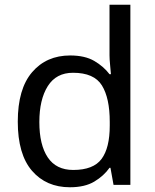

<svg xmlns="http://www.w3.org/2000/svg" viewBox="-20 -780 655 810"><path d="M275 10Q175 10 115 -59.5Q55 -129 55 -267Q55 -405 115.5 -475.5Q176 -546 276 -546Q338 -546 377.5 -523Q417 -500 442 -467H448Q447 -480 444.5 -505.5Q442 -531 442 -546V-760H530V0H459L446 -72H442Q418 -38 378 -14Q338 10 275 10ZM289 -63Q374 -63 408.5 -109.5Q443 -156 443 -250V-266Q443 -366 410 -419.5Q377 -473 288 -473Q217 -473 181.5 -416.5Q146 -360 146 -265Q146 -169 181.5 -116Q217 -63 289 -63Z"/></svg>

Font: Noto Sans Vai
Style: Regular
Weight: 400
Designer: Monotype Design Team
Foundry: Monotype Imaging Inc.
Version: Version 2.001; ttfautohint (v1.8.4.7-5d5b)